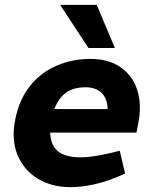

<svg xmlns="http://www.w3.org/2000/svg" viewBox="-20 -764 620 792"><path d="M270 8Q194 8 136.5 -26.5Q79 -61 52.5 -124Q26 -187 43 -272Q60 -356 105 -411Q150 -466 214.5 -493.5Q279 -521 352 -521Q429 -521 478.5 -486Q528 -451 546.5 -391.5Q565 -332 551 -259L543 -217H187Q188 -181 202.5 -158.5Q217 -136 244.5 -125.5Q272 -115 312 -115Q338 -115 367.5 -119.5Q397 -124 428 -131L474 -142L496 -48L459 -32Q409 -12 361.5 -2Q314 8 270 8ZM204 -314H424Q423 -357 399.5 -380.5Q376 -404 332 -404Q285 -404 253.5 -382.5Q222 -361 204 -314ZM345 -566 228 -744H379L454 -566Z"/></svg>

Font: REM SemiBold
Style: Italic
Weight: 600
Italic angle: -11°
Designer: Octavio Pardo
Foundry: Ashler Design
Version: Version 1.005;gftools[0.9.28]